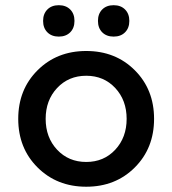

<svg xmlns="http://www.w3.org/2000/svg" viewBox="-20 -705 660 735"><path d="M123.8 -64Q49.8 -137.7 49.8 -250Q49.8 -362.3 123.8 -436Q197.8 -509.8 310.1 -509.8Q422.4 -509.8 496.1 -436Q569.8 -362.3 569.8 -250Q569.8 -137.7 496.1 -64Q422.4 9.8 310.1 9.8Q197.8 9.8 123.8 -64ZM198.7 -368.2Q154.8 -321.3 154.8 -250Q154.8 -178.7 198.7 -131.8Q242.7 -85 310.1 -85Q377.4 -85 421.1 -131.8Q464.8 -178.7 464.8 -250Q464.8 -321.3 421.1 -368.2Q377.4 -415 310.1 -415Q242.7 -415 198.7 -368.2ZM371.3 -581.3Q355 -597.7 355 -625Q355 -652.3 371.3 -668.7Q387.7 -685.1 415 -685.1Q442.4 -685.1 458.7 -668.7Q475.1 -652.3 475.1 -625Q475.1 -597.7 458.7 -581.3Q442.4 -564.9 415 -564.9Q387.7 -564.9 371.3 -581.3ZM161.4 -581.3Q145 -597.7 145 -625Q145 -652.3 161.4 -668.7Q177.7 -685.1 205.1 -685.1Q232.4 -685.1 248.8 -668.7Q265.1 -652.3 265.1 -625Q265.1 -597.7 248.8 -581.3Q232.4 -564.9 205.1 -564.9Q177.7 -564.9 161.4 -581.3Z"/></svg>

Font: Optician Sans
Style: Regular
Weight: 400
Designer: Fábio Duarte Martins, Simen Schikulski
Version: Version 1.002